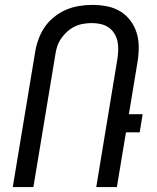

<svg xmlns="http://www.w3.org/2000/svg" viewBox="-20 -762 640 782"><path d="M32 0 123 -549Q127 -575 136.5 -601.5Q146 -628 161.5 -651Q177 -674 200 -692.5Q223 -711 248.5 -722Q274 -733 301.5 -737.5Q329 -742 355 -742Q386 -742 415 -736.5Q444 -731 468.5 -716.5Q493 -702 510.5 -679Q528 -656 536.5 -628.5Q545 -601 545 -570.5Q545 -540 540 -509L505 -297H561L549 -223H493L456 0H372L458 -521Q461 -540 461.5 -558.5Q462 -577 458.5 -594Q455 -611 445.5 -626Q436 -641 422 -650.5Q408 -660 390.5 -664Q373 -668 354 -668Q337 -668 319 -665Q301 -662 284.5 -654Q268 -646 254 -633.5Q240 -621 229 -605Q218 -589 212.5 -571.5Q207 -554 205 -537L116 0Z"/></svg>

Font: Iosevka Extended
Style: Italic
Weight: 400
Width: 7
Italic angle: -9°
Monospace: yes
Designer: Belleve Invis
Foundry: Belleve Invis
Version: Version 32.5.0; ttfautohint (v1.8.4)